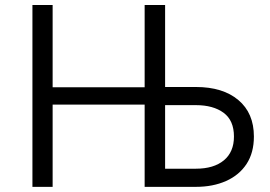

<svg xmlns="http://www.w3.org/2000/svg" viewBox="-20 -726 1051 746"><path d="M741 0H542V-319.5H184.5V0H106V-706.5H184.5V-387H542V-706.5H621.5V-388H741Q846 -388 906.2 -337.2Q966.5 -286.5 966.5 -195.5Q966.5 -132.5 938 -89Q909.5 -45.5 858.5 -22.8Q807.5 0 741 0ZM741 -70.5Q810.5 -70.5 849.8 -103Q889 -135.5 889 -195.5Q889 -258 848.8 -287.8Q808.5 -317.5 741 -317.5H621.5V-70.5Z"/></svg>

Font: Acari Sans
Style: Regular
Weight: 400
Designer: Alfredo Marco Pradil and Stefan Peev (font) & Cristiano Sobral (main changes)
Foundry: Alfredo Marco Pradil and Stefan Peev (font) & Cristiano Sobral (main changes)
Version: Version 1.063; ttfautohint (v1.8.3)